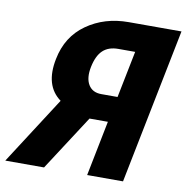

<svg xmlns="http://www.w3.org/2000/svg" viewBox="-160 -788 840 865"><g transform="rotate(10 260.5 -355.5)"><path d="M334.5 -584Q290 -584 264.2 -559.8Q238.3 -535.6 227.5 -483.4Q216.8 -431.2 235.1 -400.6Q253.4 -370.1 294.4 -370.1H368.7L411.6 -584ZM359.9 -710.9H601.1L459 0H294.9L345.2 -252.4H261.2L97.7 0H-79.6L119.1 -308.6Q40.5 -365.7 65.9 -490.7Q86.4 -595.7 168 -653.3Q249.5 -710.9 359.9 -710.9Z"/></g></svg>

Font: Roboto-BlackItalic
Style: Italic
Weight: 900
Italic angle: -12°
Designer: Google
Version: Version 1.100141; 2013